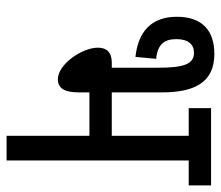

<svg xmlns="http://www.w3.org/2000/svg" viewBox="-64 -608 672 584"><g transform="rotate(90 272.0 -316.0)"><path d="M144 -632C71 -632 31 -593 31 -518C31 -439 78 -400 153 -392L159 -455C116 -459 99 -479 99 -516C99 -553 115 -570 141 -570C175 -570 186 -539 186 -460V-320H170C139 -320 125 -304 125 -278C125 -229 176 -156 221 -156C247 -156 261 -174 261 -219V-252H393V0H468V-554H544V-622H309V-554H393V-320H261V-472C261 -567 234 -632 144 -632Z"/></g></svg>

Font: Noto Sans Devanagari ExtraCondensed
Style: Regular
Weight: 400
Width: 2
Designer: Jelle Bosma - Monotype Design Team
Foundry: Monotype Imaging Inc.
Version: Version 2.004